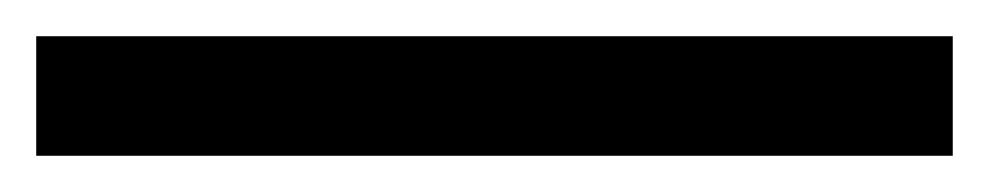

<svg xmlns="http://www.w3.org/2000/svg" viewBox="-23 -846 546 106"><path d="M503 -760H-3V-826H503Z"/></svg>

Font: Noto Sans Hatran
Style: Regular
Weight: 400
Designer: Monotype Design Team
Foundry: Monotype Imaging Inc.
Version: Version 2.001; ttfautohint (v1.8.4.7-5d5b)